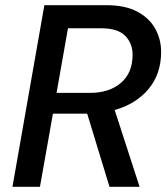

<svg xmlns="http://www.w3.org/2000/svg" viewBox="-20 -720 649 740"><path d="M28 0 151 -700H390Q463 -700 509.5 -675Q556 -650 578.5 -609Q601 -568 601 -520Q601 -435 552.5 -377Q504 -319 422 -296L518 0H402L316 -282H184L134 0ZM198 -362H327Q401 -362 446 -400.5Q491 -439 491 -509Q491 -553 462.5 -582Q434 -611 370 -611H242Z"/></svg>

Font: DeepMind Sans Medium
Style: Italic
Weight: 500
Italic angle: -10°
Designer: Jonny Pinhorn / Modifications: Colophon Foundry
Foundry: Colophon Foundry
Version: Version 1.002; ttfautohint (v1.8.2)